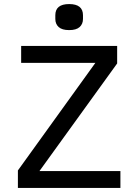

<svg xmlns="http://www.w3.org/2000/svg" viewBox="-20 -924 680 944"><path d="M572 0H68V-86L449 -615H84V-698H556V-612L174 -83H572ZM252 -831V-849Q252 -904 320 -904Q388 -904 388 -849V-831Q388 -806 371.5 -791Q355 -776 320 -776Q285 -776 268.5 -791Q252 -806 252 -831Z"/></svg>

Font: Writer
Style: Regular
Weight: 400
Monospace: yes
Designer: Mike Abbink, Paul van der Laan, Pieter van Rosmalen
Foundry: Bold Monday
Version: Version 2.001 2020